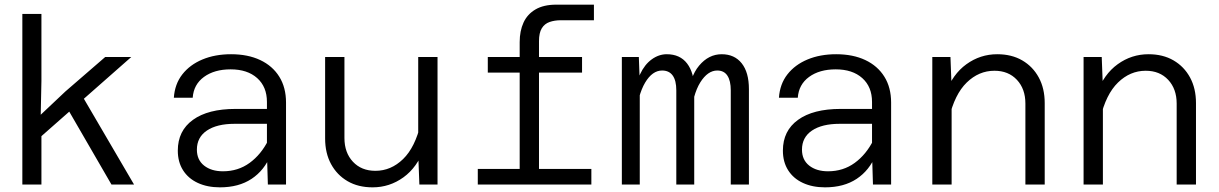

<svg xmlns="http://www.w3.org/2000/svg" viewBox="-20 -793 5240 825"><path d="M76 0V-733H158V-445L155 -300L261 -400L432 -548H544L158 -208V0ZM459 0 261 -342 332 -383 556 0Z M1131 0 1127 -133V-355Q1127 -420 1085 -457.5Q1043 -495 971 -495Q901 -495 856.5 -462.5Q812 -430 808 -373H727Q731 -432 763.5 -473.5Q796 -515 850 -537.5Q904 -560 973 -560Q1045 -560 1098 -535Q1151 -510 1180 -463.5Q1209 -417 1209 -352V0ZM925 12Q871 12 830 -7Q789 -26 766.5 -61.5Q744 -97 744 -146Q744 -231 809 -278Q874 -325 992 -325H1140V-261H988Q912 -261 869 -232Q826 -203 826 -150Q826 -106 857 -81.5Q888 -57 938 -57Q1003 -57 1052.5 -93Q1102 -129 1133 -191L1143 -127Q1116 -61 1061 -24.5Q1006 12 925 12Z M1460 -548V-200Q1460 -137 1496.5 -98Q1533 -59 1593 -59Q1660 -59 1712 -109.5Q1764 -160 1788 -263L1803 -156Q1773 -74 1713.5 -31Q1654 12 1581 12Q1519 12 1473.5 -14.5Q1428 -41 1402.5 -88Q1377 -135 1377 -198V-548ZM1860 -548V0H1782L1777 -132V-548Z M2213 0V-612Q2213 -660 2229.5 -696Q2246 -732 2281 -752.5Q2316 -773 2370 -773H2532V-706H2390Q2363 -706 2341.5 -698.5Q2320 -691 2308 -671.5Q2296 -652 2296 -616V0ZM2076 -481V-548H2481V-481ZM2033 0V-67H2521V0Z M3120 0V-405Q3120 -446 3105.5 -468Q3091 -490 3062 -490Q3021 -490 2989 -439Q2957 -388 2946 -284L2937 -372Q2943 -462 2984 -511Q3025 -560 3081 -560Q3136 -560 3167 -521Q3198 -482 3198 -410V0ZM2652 0V-548H2725L2729 -440V0ZM2886 0V-405Q2886 -447 2870.5 -468.5Q2855 -490 2825 -490Q2783 -490 2752 -438Q2721 -386 2710 -284L2707 -374Q2711 -433 2730.5 -474.5Q2750 -516 2780.5 -538Q2811 -560 2845 -560Q2902 -560 2932.5 -520Q2963 -480 2963 -410V0Z M3731 0 3727 -133V-355Q3727 -420 3685 -457.5Q3643 -495 3571 -495Q3501 -495 3456.5 -462.5Q3412 -430 3408 -373H3327Q3331 -432 3363.5 -473.5Q3396 -515 3450 -537.5Q3504 -560 3573 -560Q3645 -560 3698 -535Q3751 -510 3780 -463.5Q3809 -417 3809 -352V0ZM3525 12Q3471 12 3430 -7Q3389 -26 3366.5 -61.5Q3344 -97 3344 -146Q3344 -231 3409 -278Q3474 -325 3592 -325H3740V-261H3588Q3512 -261 3469 -232Q3426 -203 3426 -150Q3426 -106 3457 -81.5Q3488 -57 3538 -57Q3603 -57 3652.5 -93Q3702 -129 3733 -191L3743 -127Q3716 -61 3661 -24.5Q3606 12 3525 12Z M4386 0V-348Q4386 -411 4349.5 -450Q4313 -489 4253 -489Q4186 -489 4134 -438.5Q4082 -388 4058 -285L4043 -392Q4073 -474 4132.5 -517Q4192 -560 4265 -560Q4327 -560 4372.5 -533.5Q4418 -507 4443.5 -460Q4469 -413 4469 -350V0ZM3986 0V-548H4064L4069 -416V0Z M5036 0V-348Q5036 -411 4999.5 -450Q4963 -489 4903 -489Q4836 -489 4784 -438.5Q4732 -388 4708 -285L4693 -392Q4723 -474 4782.5 -517Q4842 -560 4915 -560Q4977 -560 5022.5 -533.5Q5068 -507 5093.5 -460Q5119 -413 5119 -350V0ZM4636 0V-548H4714L4719 -416V0Z"/></svg>

Font: Azeret Mono Thin Light
Style: Regular
Weight: 300
Version: Version 1.002